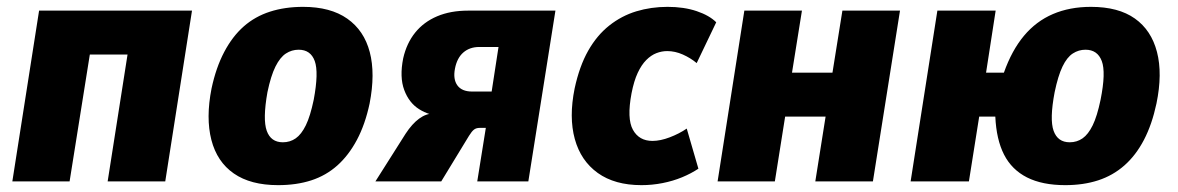

<svg xmlns="http://www.w3.org/2000/svg" viewBox="-20 -529 3435 560"><path d="M16 0 94 -498H540L462 0H294L352 -370H242L183 0Z M791 11Q711 11 662 -23Q613 -57 596.5 -121Q580 -185 597 -271Q610 -332 634 -377.5Q658 -423 691 -452Q724 -481 767.5 -495Q811 -509 864 -509Q944 -509 993 -474.5Q1042 -440 1058.5 -377Q1075 -314 1058 -227Q1045 -166 1021 -121Q997 -76 964 -46.5Q931 -17 888 -3Q845 11 791 11ZM805 -114Q826 -114 842.5 -125.5Q859 -137 872 -163.5Q885 -190 895 -238Q910 -318 898 -351Q886 -384 851 -384Q831 -384 814 -373Q797 -362 783.5 -335Q770 -308 760 -260Q746 -181 758 -147.5Q770 -114 805 -114Z M1075 0 1163 -139Q1182 -168 1202.5 -183Q1223 -198 1245 -198H1270L1268 -190Q1232 -192 1202.5 -210.5Q1173 -229 1159 -266.5Q1145 -304 1156 -359Q1166 -403 1191 -434Q1216 -465 1255 -481.5Q1294 -498 1345 -498H1600L1521 0H1372L1397 -156H1379Q1369 -156 1362.5 -151Q1356 -146 1348 -133L1267 0ZM1357 -262H1414L1434 -392H1378Q1350 -392 1331.5 -376Q1313 -360 1307 -329Q1301 -298 1314 -280Q1327 -262 1357 -262Z M1851 11Q1773 11 1723.5 -24.5Q1674 -60 1656.5 -123.5Q1639 -187 1656 -271Q1670 -336 1695.5 -381Q1721 -426 1757 -454.5Q1793 -483 1836 -496Q1879 -509 1927 -509Q1975 -509 2012 -496.5Q2049 -484 2069 -464L2012 -345Q1994 -360 1971.5 -370Q1949 -380 1926 -380Q1910 -380 1894.5 -374Q1879 -368 1865 -354Q1851 -340 1840 -316.5Q1829 -293 1822 -257Q1808 -183 1826 -150.5Q1844 -118 1883 -118Q1906 -118 1933.5 -128.5Q1961 -139 1983 -154L2017 -37Q1996 -23 1969.5 -12Q1943 -1 1912.5 5Q1882 11 1851 11Z M2073 0 2151 -498H2319L2290 -317H2408L2437 -498H2605L2526 0H2358L2388 -189H2270L2240 0Z M3087 11Q3020 11 2975.5 -11.5Q2931 -34 2908.5 -78Q2886 -122 2883 -189H2836L2806 0H2636L2714 -498H2884L2856 -317H2908Q2931 -382 2966.5 -424.5Q3002 -467 3051 -488Q3100 -509 3162 -509Q3242 -509 3290 -475Q3338 -441 3354.5 -377.5Q3371 -314 3353 -227Q3340 -166 3316.5 -121Q3293 -76 3259.5 -46.5Q3226 -17 3183 -3Q3140 11 3087 11ZM3100 -114Q3121 -114 3137.5 -125.5Q3154 -137 3167 -163.5Q3180 -190 3190 -238Q3206 -318 3193.5 -351Q3181 -384 3146 -384Q3126 -384 3109 -373Q3092 -362 3079 -335Q3066 -308 3056 -260Q3041 -181 3053 -147.5Q3065 -114 3100 -114Z"/></svg>

Font: Nunito Sans 10pt Condensed Black
Style: Italic
Weight: 900
Width: 3
Italic angle: -9°
Designer: Vernon Adams
Foundry: Vernon Adams
Version: Version 3.101;gftools[0.9.27]